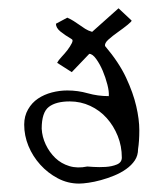

<svg xmlns="http://www.w3.org/2000/svg" viewBox="-20 -432 373 461"><path d="M114.3 -375 141.6 -389.6Q150.4 -385.7 157.2 -381.3Q164.1 -377 170.9 -372.1Q177.7 -367.2 184.6 -362.8Q191.4 -358.4 201.2 -355.5L264.6 -412.1L295.9 -382.8Q296.9 -380.9 286.6 -372.6Q276.4 -364.3 263.2 -355Q250 -345.7 240.2 -336.9Q230.5 -328.1 232.4 -321.3Q265.6 -282.2 282.7 -245.6Q299.8 -209 307.1 -177.2Q314.5 -145.5 314.5 -119.1Q314.5 -92.8 311.5 -74.2Q311.5 -58.6 303.7 -46.9Q295.9 -35.2 282.7 -25.9Q269.5 -16.6 253.9 -10.3Q238.3 -3.9 222.2 0.5Q206.1 4.9 192.4 6.8Q178.7 8.8 169.9 8.8Q142.6 8.8 118.7 -3.9Q94.7 -16.6 76.7 -36.6Q58.6 -56.6 48.3 -81.5Q38.1 -106.4 38.1 -132.8Q38.1 -153.3 47.4 -169.4Q56.6 -185.5 71.3 -195.3Q85.9 -205.1 104.5 -210Q123 -214.8 141.6 -214.8Q167 -214.8 190.9 -208Q214.8 -201.2 241.2 -201.2Q242.2 -211.9 237.8 -229Q233.4 -246.1 226.6 -262.2Q219.7 -278.3 210.9 -290.5Q202.1 -302.7 194.3 -302.7L152.3 -258.8L117.2 -281.2Q120.1 -287.1 127.9 -295.4Q135.7 -303.7 142.1 -312Q148.4 -320.3 152.3 -328.1Q156.2 -335.9 152.3 -337.9Q135.7 -347.7 125 -356.4Q114.3 -365.2 114.3 -375ZM80.1 -123Q81.1 -103.5 89.8 -85Q98.6 -66.4 112.8 -52.7Q127 -39.1 146.5 -33.2Q166 -27.3 189.5 -32.2Q191.4 -32.2 204.6 -31.2Q217.8 -30.3 233.4 -31.2Q249 -32.2 260.7 -37.1Q272.5 -42 272.5 -53.7Q272.5 -81.1 262.7 -105.5Q252.9 -129.9 236.3 -148.4Q219.7 -167 196.8 -177.7Q173.8 -188.5 147.5 -188.5Q114.3 -188.5 97.2 -175.3Q80.1 -162.1 80.1 -123Z"/></svg>

Font: The Girl Next Door
Style: Regular
Weight: 400
Designer: Kimberly Geswein
Foundry: Kimberly Geswein
Version: Version 1.002 2010